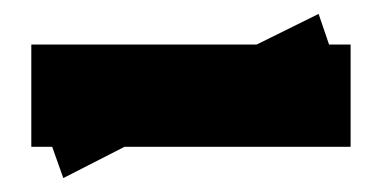

<svg xmlns="http://www.w3.org/2000/svg" viewBox="-20 -626 550 276"><path d="M438 -606 453 -562H484V-471V-415H373H159L71 -370L55 -415H25V-506V-562H136H349Z"/></svg>

Font: PatchSerif
Style: Regular
Weight: 400
Version: Version 1.1